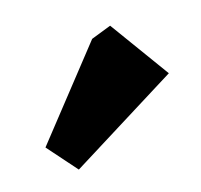

<svg xmlns="http://www.w3.org/2000/svg" viewBox="-50 -790 348 333"><g transform="rotate(-15 124.5 -623.5)"><path d="M55 -510 9 -562 136 -723 172 -737 249 -631Z"/></g></svg>

Font: Kreon
Style: Bold
Weight: 700
Designer: Julia Petretta
Foundry: Julia Petretta and Eli Heuer
Version: Version 2.002